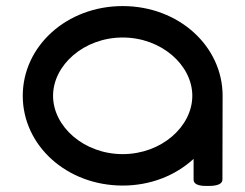

<svg xmlns="http://www.w3.org/2000/svg" viewBox="-20 -605 800 626"><path d="M380 -585.2C197.5 -585.2 54.2 -454.6 54.2 -292.6C54.2 -130.6 197.5 0 380 0C470.4 0 551.4 -32.3 611.2 -86.9L611.2 -19.5C611.2 1.5 642.8 1.3 656.4 1.3C671.1 1.3 705.2 1.2 705.2 -19.8L705.8 -292.6C705.8 -454.6 562.5 -585.2 380 -585.2ZM607 -292.6C607 -192.7 506.6 -102.5 380 -102.5C253.4 -102.5 153 -192.7 153 -292.6C153 -392.5 253.4 -482.7 380 -482.7C506.6 -482.7 607 -392.5 607 -292.6Z"/></svg>

Font: Hi.
Style: Black
Weight: 400
Designer: Mew Too, Robert Jablonski
Foundry: Cannot Into Space Fonts
Version: Version 1.996